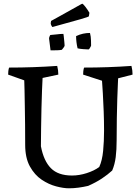

<svg xmlns="http://www.w3.org/2000/svg" viewBox="-20 -1005 758 1037"><path d="M352 12Q323 12 283 1.5Q243 -9 205 -34.5Q167 -60 141.5 -106Q116 -152 116 -223Q116 -277 115.5 -331.5Q115 -386 114 -434Q113 -482 112.5 -518Q112 -554 111 -571L24 -602Q24 -612 25 -621Q26 -630 29 -640Q159 -640 289 -649Q295 -625 295 -602L210 -584Q209 -561 207 -518Q205 -475 204 -421.5Q203 -368 202 -314Q201 -260 201 -215Q216 -136 255 -96.5Q294 -57 369 -57Q408 -57 448.5 -70Q489 -83 516 -103Q532 -138 537 -190Q542 -242 542 -299Q542 -352 540 -404Q538 -456 535.5 -499.5Q533 -543 531 -569L429 -602Q429 -612 430 -621Q431 -630 434 -640Q563 -640 690 -649Q696 -625 696 -602L618 -582Q618 -578 616.5 -548.5Q615 -519 613.5 -472Q612 -425 611 -367.5Q610 -310 610 -248Q610 -196 605 -156.5Q600 -117 586 -84Q562 -62 530.5 -41Q499 -20 456 -1Q430 5 404 8.5Q378 12 352 12ZM399 -744Q395 -761 393 -777.5Q391 -794 391 -810Q410 -819 428.5 -823Q447 -827 466 -827Q471 -808 471.5 -786Q472 -764 472 -759Q472 -757 466.5 -747.5Q461 -738 459 -738Q451 -738 430.5 -739.5Q410 -741 399 -744ZM253 -733 245 -797Q245 -802 248 -809Q251 -816 252 -816Q260 -816 283 -819Q306 -822 322 -822Q323 -822 324.5 -807.5Q326 -793 327.5 -778Q329 -763 329 -759Q329 -755 322.5 -746.5Q316 -738 314 -736Q304 -734 289 -733.5Q274 -733 253 -733ZM263 -859Q254 -870 254 -880L256 -892L296 -914L416 -981L424 -985Q429 -984 441 -968.5Q453 -953 463 -936L460 -917Q459 -914 414 -901Q369 -888 263 -859Z"/></svg>

Font: Labrada
Style: Regular
Weight: 400
Designer: Mercedes Jáuregui
Foundry: Omnibus-Type Team
Version: Version 1.000; ttfautohint (v1.8.4.7-5d5b)